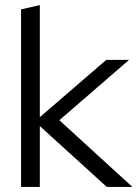

<svg xmlns="http://www.w3.org/2000/svg" viewBox="-20 -737 542 757"><path d="M63 0V-700L137 -717V-275L399 -501H489L214 -263L502 0H401L137 -240V0Z"/></svg>

Font: Red Hat Display
Style: Regular
Weight: 400
Designer: Pentagram / MCKL
Foundry: Pentagram / MCKL
Version: Version 1.003; Red Hat Display